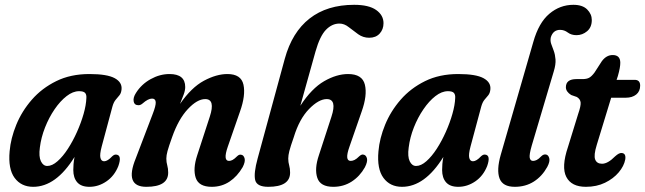

<svg xmlns="http://www.w3.org/2000/svg" viewBox="-20 -748 2614 778"><path d="M392 -154Q383.5 -122 387 -108.2Q390.5 -94.5 402 -94.5Q416 -94.5 435 -115Q444 -123 451.5 -121.5Q475 -119 459.5 -75Q443.5 -35 411.2 -13Q379 9 342.5 9Q309 9 293 -9.2Q277 -27.5 277 -59Q277 -70.5 278 -83.2Q279 -96 282 -112Q207 9 114.5 9Q66 9 39.2 -27.2Q12.5 -63.5 19 -135Q23.5 -187.5 46 -242.5Q68.5 -297.5 109 -344Q149.5 -390.5 207.8 -419.2Q266 -448 342.5 -448Q414 -448 444.8 -431.2Q475.5 -414.5 472.5 -385.5Q471 -370.5 464 -362Q457 -353.5 448.8 -343.8Q440.5 -334 435.5 -316ZM141.5 -150Q136.5 -113.5 145.8 -94.5Q155 -75.5 171.5 -75.5Q191.5 -75.5 213.2 -94.8Q235 -114 255.2 -145.2Q275.5 -176.5 292 -213.5Q308.5 -250.5 318.8 -286.5Q329 -322.5 330 -351Q331 -364.5 324.8 -371.5Q318.5 -378.5 300.5 -378.5Q275.5 -378.5 249.8 -358.5Q224 -338.5 201.2 -305.2Q178.5 -272 162.5 -231.5Q146.5 -191 141.5 -150Z M538 -322Q524 -322.5 521.5 -337.8Q519 -353 531 -371.5Q553 -406.5 590.2 -427.2Q627.5 -448 667 -448Q730.5 -448 730.5 -395.5Q730.5 -382 724.5 -365.5Q718.5 -349 709.5 -327Q755.5 -393.5 806.2 -420.8Q857 -448 901.5 -448Q957 -448 966.5 -405Q976 -362 952.5 -296L903 -153.5Q883 -96 908 -96Q915 -96 922.5 -100Q930 -104 941.5 -115.5Q949.5 -123 957 -121Q967 -120 971 -106.8Q975 -93.5 963.5 -71Q941.5 -33 909.8 -12Q878 9 838 9Q785.5 9 773.2 -27.2Q761 -63.5 779 -118.5L830 -275Q853.5 -346.5 811.5 -346.5Q779 -346.5 741 -305.8Q703 -265 677.5 -192.5Q663.5 -153.5 658.8 -136Q654 -118.5 654 -105.5Q654 -90.5 657.8 -77.8Q661.5 -65 661.5 -48.5Q661.5 9 573 9Q483 9 530 -106L598.5 -285.5Q612 -320 611 -334.2Q610 -348.5 596 -348.5Q580 -348.5 557.5 -328.5Q547.5 -320 538 -322Z M1170.5 -192.5Q1157 -154 1152.5 -136.2Q1148 -118.5 1148 -105.5Q1148 -90.5 1151.8 -77.8Q1155.5 -65 1155.5 -48.5Q1155.5 9 1067 9Q1020.5 9 1014 -18.5Q1007.5 -46 1024 -106L1134 -510Q1163.5 -617.5 1234.5 -673Q1305.5 -728.5 1415 -728.5Q1474.5 -728.5 1504.2 -707.5Q1534 -686.5 1534 -654Q1534 -629 1518.5 -612Q1503 -595 1476 -595Q1451.5 -595 1431.5 -609.2Q1411.5 -623.5 1393.2 -638Q1375 -652.5 1355.5 -652.5Q1325.5 -652.5 1301 -627.5Q1276.5 -602.5 1258.5 -539.5L1197 -319.5Q1243 -390 1293.5 -419Q1344 -448 1390.5 -448Q1448 -448 1458.5 -405Q1469 -362 1445.5 -296L1396 -153.5Q1375.5 -96 1401 -96Q1408.5 -96 1416.8 -100Q1425 -104 1436 -115Q1445.5 -123.5 1452.5 -121.5Q1463 -120 1466.8 -106.8Q1470.5 -93.5 1458.5 -70Q1438 -33.5 1405 -12.2Q1372 9 1330.5 9Q1278 9 1265.8 -27.2Q1253.5 -63.5 1272 -118.5L1323 -275Q1346.5 -346.5 1304 -346.5Q1271.5 -346.5 1232.2 -306.2Q1193 -266 1170.5 -192.5Z M1886.5 -154Q1878 -122 1881.5 -108.2Q1885 -94.5 1896.5 -94.5Q1910.5 -94.5 1929.5 -115Q1938.5 -123 1946 -121.5Q1969.5 -119 1954 -75Q1938 -35 1905.8 -13Q1873.5 9 1837 9Q1803.5 9 1787.5 -9.2Q1771.5 -27.5 1771.5 -59Q1771.5 -70.5 1772.5 -83.2Q1773.5 -96 1776.5 -112Q1701.5 9 1609 9Q1560.5 9 1533.8 -27.2Q1507 -63.5 1513.5 -135Q1518 -187.5 1540.5 -242.5Q1563 -297.5 1603.5 -344Q1644 -390.5 1702.2 -419.2Q1760.5 -448 1837 -448Q1908.5 -448 1939.2 -431.2Q1970 -414.5 1967 -385.5Q1965.5 -370.5 1958.5 -362Q1951.5 -353.5 1943.2 -343.8Q1935 -334 1930 -316ZM1636 -150Q1631 -113.5 1640.2 -94.5Q1649.5 -75.5 1666 -75.5Q1686 -75.5 1707.8 -94.8Q1729.5 -114 1749.8 -145.2Q1770 -176.5 1786.5 -213.5Q1803 -250.5 1813.2 -286.5Q1823.5 -322.5 1824.5 -351Q1825.5 -364.5 1819.2 -371.5Q1813 -378.5 1795 -378.5Q1770 -378.5 1744.2 -358.5Q1718.5 -338.5 1695.8 -305.2Q1673 -272 1657 -231.5Q1641 -191 1636 -150Z M2303.5 -728.5Q2340.5 -728.5 2359.2 -709.8Q2378 -691 2378 -667Q2378 -637.5 2359 -621.5Q2340 -605.5 2316 -605.5Q2295 -605.5 2280.8 -616.2Q2266.5 -627 2249.5 -627Q2221.5 -627 2212 -597Q2209 -583 2213.5 -570.2Q2218 -557.5 2223.8 -542.2Q2229.5 -527 2231 -507Q2232.5 -487 2224 -459L2134.5 -157.5Q2124 -121 2126.5 -108.5Q2129 -96 2140 -96Q2147 -96 2154.8 -99.8Q2162.5 -103.5 2173 -114.5Q2182 -123.5 2191.5 -122Q2201.5 -121 2205.5 -107.5Q2209.5 -94 2197.5 -71.5Q2176.5 -33.5 2143 -12.2Q2109.5 9 2066 9Q2017 9 2004.2 -25Q1991.5 -59 2009 -120.5L2141 -578Q2163 -656 2206 -692.2Q2249 -728.5 2303.5 -728.5Z M2317.5 -355 2294.5 -363Q2273 -376.5 2273 -394.5Q2273 -427.5 2316 -427.5H2340Q2357 -427.5 2367 -432.8Q2377 -438 2389 -454L2419 -500.5Q2437.5 -525 2462.5 -525Q2493.5 -525 2493.5 -493.5Q2493.5 -484.5 2491.2 -471.5Q2489 -458.5 2483.5 -439.5L2478.5 -424.5H2551.5Q2574 -424.5 2574 -401Q2574 -378 2558 -365Q2542 -352 2515.5 -352H2456.5L2398 -160.5Q2385 -118.5 2391.8 -101.5Q2398.5 -84.5 2419.5 -84.5Q2443 -84.5 2472.5 -114.5Q2489 -129.5 2499.5 -128Q2517.5 -126.5 2513.5 -101.5Q2508.5 -75 2487 -49.5Q2465.5 -24 2431.5 -7.5Q2397.5 9 2354 9Q2295.5 9 2274.8 -31Q2254 -71 2281.5 -152.5L2323 -287Q2334 -318.5 2332.8 -332.5Q2331.5 -346.5 2317.5 -355Z"/></svg>

Font: Fraunces 144pt SuperSoft SemiBold
Style: Italic
Weight: 600
Italic angle: -16°
Version: Version 1.000;[b76b70a41]